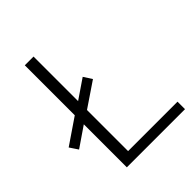

<svg xmlns="http://www.w3.org/2000/svg" viewBox="-228 -837 955 955"><g transform="rotate(-45 249.5 -359.0)"><path d="M168.9 -341.8V-52.7H516.6V0H107.4V-302.7L2 -230.5L-27.3 -274.4L107.4 -366.2V-717.8H168.9V-404.3L270.5 -473.6L298.8 -429.7Z"/></g></svg>

Font: Gothic A1 Light
Style: Regular
Weight: 300
Version: Version 2.50